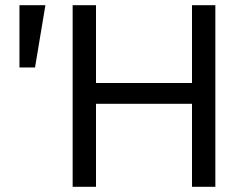

<svg xmlns="http://www.w3.org/2000/svg" viewBox="-20 -720 910 740"><path d="M55 -460V-700H155L115 -460ZM260 0V-700H350V-400H720V-700H810V0H720V-320H350V0Z"/></svg>

Font: Tektur
Style: Regular
Weight: 400
Designer: Adam Jagosz
Foundry: Adam Jagosz
Version: Version 1.005;gftools[0.9.30]